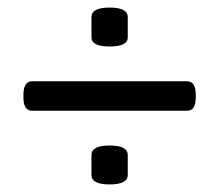

<svg xmlns="http://www.w3.org/2000/svg" viewBox="-20 -486 580 508"><path d="M270 -363Q222 -363 222 -387V-441Q222 -466 270 -466Q318 -466 318 -441V-387Q318 -363 270 -363ZM65 -193Q42 -193 42 -228V-235Q42 -271 65 -271H475Q498 -271 498 -235V-228Q498 -193 475 -193ZM270 2Q222 2 222 -23V-76Q222 -101 270 -101Q318 -101 318 -76V-23Q318 2 270 2Z"/></svg>

Font: Asap Semi Condensed Medium
Style: Regular
Weight: 500
Width: 4
Designer: Pablo Cosgaya
Foundry: Omnibus-Type
Version: Version 3.001; ttfautohint (v1.8.4.7-5d5b)